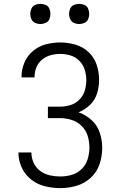

<svg xmlns="http://www.w3.org/2000/svg" viewBox="-20 -962 616 990"><path d="M291 8Q333 8 374.5 -4Q416 -16 448 -45.5Q480 -75 493.5 -116Q507 -157 507 -200Q507 -239 494.5 -277.5Q482 -316 452 -343Q422 -370 385 -383Q418 -396 444 -421Q470 -446 480.5 -480.5Q491 -515 491 -550Q491 -590 478.5 -628Q466 -666 436.5 -693.5Q407 -721 368.5 -732Q330 -743 291 -743Q253 -743 216.5 -733.5Q180 -724 150.5 -699.5Q121 -675 106 -639.5Q91 -604 91 -567V-563H158V-565Q158 -591 167.5 -614.5Q177 -638 197 -654.5Q217 -671 241.5 -677.5Q266 -684 291 -684Q318 -684 344 -676Q370 -668 389.5 -648Q409 -628 417 -602Q425 -576 425 -549Q425 -521 417 -494.5Q409 -468 389 -448Q369 -428 342.5 -420Q316 -412 288 -412H227V-353H288Q319 -353 348.5 -344Q378 -335 400.5 -313Q423 -291 432 -261.5Q441 -232 441 -201Q441 -171 432 -141.5Q423 -112 401 -90.5Q379 -69 350 -60.5Q321 -52 291 -52Q263 -52 236.5 -58Q210 -64 187.5 -80.5Q165 -97 153.5 -122.5Q142 -148 142 -175V-176H75V-175Q75 -135 92 -98Q109 -61 141 -36Q173 -11 212 -1.5Q251 8 291 8ZM388 -838Q402 -838 415.5 -844Q429 -850 434.5 -863Q440 -876 440 -890Q440 -904 434.5 -917.5Q429 -931 415.5 -936.5Q402 -942 388 -942Q374 -942 361 -936.5Q348 -931 342 -917.5Q336 -904 336 -890Q336 -876 342 -863Q348 -850 361 -844Q374 -838 388 -838ZM188 -838Q202 -838 215.5 -844Q229 -850 234.5 -863Q240 -876 240 -890Q240 -904 234.5 -917.5Q229 -931 215.5 -936.5Q202 -942 188 -942Q174 -942 161 -936.5Q148 -931 142 -917.5Q136 -904 136 -890Q136 -876 142 -863Q148 -850 161 -844Q174 -838 188 -838Z"/></svg>

Font: Iosevka Sparkle Light
Style: Regular
Weight: 300
Designer: Belleve Invis
Foundry: Belleve Invis
Version: Version 4.5.0; ttfautohint (v1.8.3)